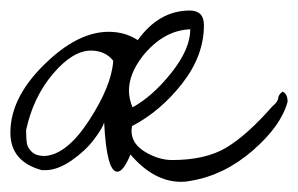

<svg xmlns="http://www.w3.org/2000/svg" viewBox="-20 -325 574 370"><path d="M206.1 5.9Q185.5 5.9 180.7 -88.9Q177.7 -78.1 161.1 -56.2Q144.5 -34.2 117.7 -15.6Q90.8 2.9 67.4 2.9Q63.5 2.9 60.5 2.9Q0 -13.7 0 -69.3Q0 -141.6 75.2 -210Q133.8 -263.7 189.5 -263.7Q220.7 -263.7 245.1 -248V-247.1Q286.1 -304.7 345.7 -304.7Q373 -304.7 373 -276.4Q373 -217.8 331.1 -164.1Q289.1 -110.4 234.4 -82Q233.4 -74.2 233.4 -73.2Q233.4 -47.9 259.8 -32.2Q286.1 -16.6 311.5 -16.6Q376 -16.6 416 -40.5Q456.1 -64.5 504.9 -120.1Q515.6 -128.9 516.1 -135.7Q516.6 -142.6 524.4 -148.4Q534.2 -144.5 534.2 -128.9Q521.5 -82 466.8 -34.7Q412.1 12.7 347.7 23.4Q338.9 25.4 329.1 25.4Q276.4 25.4 231.4 -27.3Q217.8 5.9 206.1 5.9ZM30.3 -74.2Q30.3 -58.6 31.7 -49.3Q33.2 -40 41.5 -32.2Q49.8 -24.4 65.4 -24.4Q108.4 -26.4 151.9 -93.3Q195.3 -160.2 198.2 -208Q182.6 -227.5 155.3 -227.5Q120.1 -227.5 82 -182.6Q43.9 -137.7 30.3 -74.2ZM346.7 -268.6Q294.9 -266.6 254.9 -216.8Q228.5 -182.6 228.5 -150.4Q228.5 -134.8 235.4 -118.2Q273.4 -138.7 310.1 -184.6Q346.7 -230.5 346.7 -268.6Z"/></svg>

Font: Dawning of a New Day
Style: Regular
Weight: 400
Designer: Kimberly Geswein
Foundry: Kimberly Geswein
Version: Version 1.002 2010